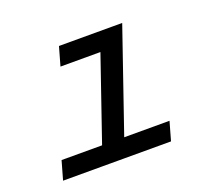

<svg xmlns="http://www.w3.org/2000/svg" viewBox="-87 -582 787 698"><g transform="rotate(-20 307.0 -232.5)"><path d="M359.5 -465.3H445.2L285.1 0H199.5ZM200.6 -465.3H406.2L385.7 -393H180.1ZM67.6 -72.3H485.2L464.7 0H47.1Z"/></g></svg>

Font: Intel One Mono Light
Style: Italic
Weight: 300
Italic angle: -16°
Monospace: yes
Designer: Fred Shallcrass
Foundry: Frere-Jones Type LLC
Version: Version 1.004